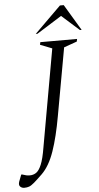

<svg xmlns="http://www.w3.org/2000/svg" viewBox="-127 -901 572 1113"><g transform="rotate(-5 159.0 -344.5)"><path d="M-32 173Q-46 173 -55.5 163.5Q-65 154 -58 134L-43 95H-38Q-23 100 -14 102Q-5 104 7 104Q27 104 43.5 93Q60 82 74 49Q88 16 99 -51L200 -618L131 -645L134 -660H348L345 -645L269 -618L198 -224Q177 -105 148.5 -22.5Q120 60 75 104Q44 134 26.5 149Q9 164 -3.5 168.5Q-16 173 -32 173ZM112 -710 266 -862H288L379 -710H369L267 -801L122 -710Z"/></g></svg>

Font: Spectral SC Light
Style: Italic
Weight: 300
Italic angle: -10°
Designer: Jean-Baptiste Levee
Foundry: Production Type
Version: Version 2.001